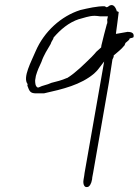

<svg xmlns="http://www.w3.org/2000/svg" viewBox="-20 -489 553 765"><path d="M89 -148C97 -126 100 -117 124 -117H155C231 -134 302 -151 355 -196C360 -201 367 -207 372 -214L395 -244L317 200C316 208 315 216 313 226C309 247 318 259 327 256H329C336 255 344 244 347 225C347 217 350 208 351 200L414 -161C418 -191 424 -222 428 -252L429 -254C431 -258 433 -262 433 -264V-268C448 -281 464 -293 474 -306L476 -308L480 -318C481 -319 489 -325 494 -330L497 -336C503 -338 509 -338 512 -341C515 -355 508 -362 488 -362C478 -360 465 -358 454 -356L442 -354V-356C446 -388 450 -412 453 -441L448 -444L446 -443C440 -464 428 -478 410 -462L405 -460L397 -464C368 -465 330 -456 300 -449C224 -425 156 -364 122 -285C105 -244 69 -180 90 -154ZM120 -169 123 -187C129 -208 136 -223 145 -242C154 -269 169 -292 182 -314C184 -322 189 -328 192 -334L193 -338L194 -340C221 -371 253 -399 295 -413H296C313 -417 334 -426 357 -426C364 -426 370 -425 378 -424H410L407 -410C408 -403 408 -399 407 -395L406 -394C398 -366 392 -340 384 -308L383 -300C377 -295 371 -289 364 -283C359 -277 352 -269 345 -262C316 -234 284 -201 249 -179L247 -178H246C226 -169 205 -164 185 -159C166 -150 150 -149 135 -141L131 -140C120 -144 120 -161 120 -169Z"/></svg>

Font: Scribbler
Style: HLIta
Weight: 100
Designer: Mew Too
Foundry: Cannot Into Space Fonts
Version: Version 1.001